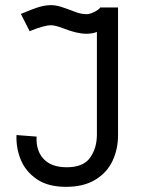

<svg xmlns="http://www.w3.org/2000/svg" viewBox="-20 -718 566 745"><path d="M44 -194 122 -188Q119 -134 149 -101.5Q179 -69 239 -69Q303 -69 329.5 -106Q356 -143 356 -196V-594Q338 -587 315 -587Q278 -587 223 -609Q194 -620 178 -620Q151 -620 95 -597L61 -664Q111 -685 134 -691.5Q157 -698 178 -698Q196 -698 215.5 -692Q235 -686 269 -673Q293 -663 317 -663Q328 -663 345.5 -671.5Q363 -680 369 -689H438V-193Q438 -140 417 -94.5Q396 -49 350.5 -21Q305 7 236 7Q166 7 122.5 -23Q79 -53 60.5 -98.5Q42 -144 44 -194Z"/></svg>

Font: Bellota
Style: Bold
Weight: 700
Designer: Kemie Guaida
Foundry: Kemie Guaida
Version: Version 4.001